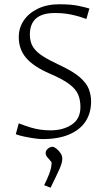

<svg xmlns="http://www.w3.org/2000/svg" viewBox="-20 -641 511 900"><path d="M179 11Q164 11 140 7.5Q116 4 92.5 -1Q69 -6 54 -12L68 -63Q98 -51 121.5 -44Q145 -37 168 -33.5Q191 -30 217 -30Q276 -30 316.5 -57Q357 -84 357 -139Q357 -172 346.5 -197.5Q336 -223 305 -246.5Q274 -270 213 -296Q137 -329 102.5 -369.5Q68 -410 68 -467Q68 -510 91 -544.5Q114 -579 157 -600Q200 -621 258 -621Q314 -621 348.5 -613.5Q383 -606 399 -601L385 -552Q357 -562 334 -568Q311 -574 288 -577Q265 -580 237 -580Q120 -580 120 -479Q120 -445 134.5 -421.5Q149 -398 179.5 -378.5Q210 -359 257 -337Q322 -307 354 -279Q386 -251 396.5 -223Q407 -195 407 -165Q407 -112 381.5 -72.5Q356 -33 305 -11Q254 11 179 11ZM194 76Q194 68 199 61.5Q204 55 211.5 51Q219 47 226 47Q233 47 244 55.5Q255 64 263.5 76.5Q272 89 272 103Q272 122 259 151Q246 180 217 239L187 227Q203 195 210.5 174.5Q218 154 220 141.5Q222 129 222 123Q222 118 215 111Q208 104 201 95Q194 86 194 76Z"/></svg>

Font: Ancizar Sans Thin
Style: Regular
Weight: 100
Designer: Cesar Puertas, Viviana Monsalve, Julian Moncada, Julian Prieto, Jose Castro, Mariel Hernandez, Felipe Aragon, Sara Alarc
Version: Version 8.100